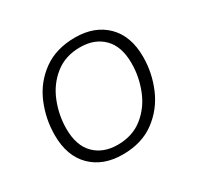

<svg xmlns="http://www.w3.org/2000/svg" viewBox="-123 -682 867 841"><g transform="rotate(-30 310.5 -261.5)"><path d="M57 -209Q57 -291 88.5 -366Q120 -441 185.5 -488.5Q251 -536 347 -536Q446 -536 505 -477.5Q564 -419 564 -314Q564 -233 532 -158Q500 -83 435 -35Q370 13 274 13Q175 13 116 -45.5Q57 -104 57 -209ZM506 -315Q506 -400 462 -444Q418 -488 345 -488Q270 -488 218 -446.5Q166 -405 140.5 -340.5Q115 -276 115 -208Q115 -123 159 -79Q203 -35 276 -35Q351 -35 403 -76.5Q455 -118 480.5 -182.5Q506 -247 506 -315Z"/></g></svg>

Font: FiraGO Light
Style: Italic
Weight: 300
Italic angle: -8°
Designer: bBox Type GmbH
Foundry: bBox Type GmbH
Version: Version 1.001